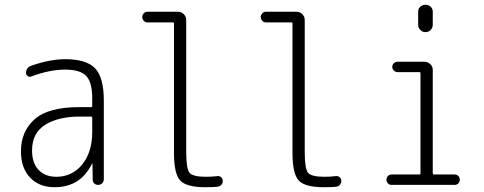

<svg xmlns="http://www.w3.org/2000/svg" viewBox="-20 -780 2040 810"><path d="M315.4 -288.1Q225.6 -288.1 170.4 -253.4Q115.2 -218.8 115.2 -144.5Q115.2 -92.8 142.6 -63.5Q169.9 -34.2 217.8 -34.2Q284.2 -34.2 326.7 -85.9Q369.1 -137.7 369.1 -224.6V-283.2Q369.1 -288.1 364.3 -288.1ZM210 9.8Q145.5 9.8 106.9 -30.8Q68.4 -71.3 68.4 -141.6Q68.4 -225.6 126 -276.9Q183.6 -328.1 315.4 -328.1H364.3Q369.1 -328.1 369.1 -332V-365.2Q369.1 -432.6 343.8 -459.5Q318.4 -486.3 254.9 -486.3Q188.5 -486.3 111.3 -457Q104.5 -454.1 97.2 -459Q89.8 -463.9 89.8 -471.7Q89.8 -495.1 112.3 -502.9Q191.4 -530.3 254.9 -530.3Q344.7 -530.3 381.3 -491.7Q418 -453.1 418 -355.5V-23.4Q418 -13.7 411.1 -6.8Q404.3 0 394 0Q383.8 0 377.4 -6.3Q371.1 -12.7 371.1 -23.4L370.1 -89.8Q370.1 -90.8 369.1 -90.8Q368.2 -90.8 368.2 -89.8Q320.3 9.8 210 9.8Z M601.6 -685.5Q592.8 -685.5 586.4 -692.4Q580.1 -699.2 580.1 -708Q580.1 -716.8 586.4 -723.6Q592.8 -730.5 601.6 -730.5H730.5Q745.1 -730.5 755.4 -720.2Q765.6 -710 765.6 -695.3V-139.6Q765.6 -67.4 779.8 -50.8Q793.9 -34.2 849.6 -34.2Q873 -34.2 897.5 -37.1Q906.2 -38.1 913.1 -32.2Q919.9 -26.4 919.9 -16.6Q919.9 -6.8 913.6 0Q907.2 6.8 897.5 7.8Q880.9 9.8 845.7 9.8Q766.6 9.8 740.2 -18.6Q713.9 -46.9 713.9 -134.8V-680.7Q713.9 -685.5 710 -685.5Z M1101.6 -685.5Q1092.8 -685.5 1086.4 -692.4Q1080.1 -699.2 1080.1 -708Q1080.1 -716.8 1086.4 -723.6Q1092.8 -730.5 1101.6 -730.5H1230.5Q1245.1 -730.5 1255.4 -720.2Q1265.6 -710 1265.6 -695.3V-139.6Q1265.6 -67.4 1279.8 -50.8Q1293.9 -34.2 1349.6 -34.2Q1373 -34.2 1397.5 -37.1Q1406.2 -38.1 1413.1 -32.2Q1419.9 -26.4 1419.9 -16.6Q1419.9 -6.8 1413.6 0Q1407.2 6.8 1397.5 7.8Q1380.9 9.8 1345.7 9.8Q1266.6 9.8 1240.2 -18.6Q1213.9 -46.9 1213.9 -134.8V-680.7Q1213.9 -685.5 1210 -685.5Z M1631.8 0Q1623 0 1616.7 -6.3Q1610.4 -12.7 1610.4 -22Q1610.4 -31.2 1616.7 -37.6Q1623 -43.9 1631.8 -43.9H1750Q1753.9 -43.9 1753.9 -48.8V-470.7Q1753.9 -475.6 1750 -475.6H1657.2Q1648.4 -475.6 1641.6 -482.4Q1634.8 -489.3 1634.8 -498Q1634.8 -506.8 1641.6 -513.2Q1648.4 -519.5 1657.2 -519.5H1769.5Q1784.2 -519.5 1794.9 -509.8Q1805.7 -500 1805.7 -485.4V-48.8Q1805.7 -43.9 1809.6 -43.9H1898.4Q1907.2 -43.9 1913.6 -37.6Q1919.9 -31.2 1919.9 -22Q1919.9 -12.7 1913.6 -6.3Q1907.2 0 1898.4 0ZM1744.1 -730.5Q1744.1 -743.2 1752.9 -751.5Q1761.7 -759.8 1774.9 -759.8Q1788.1 -759.8 1796.9 -751.5Q1805.7 -743.2 1805.7 -730.5V-675.8Q1805.7 -663.1 1796.9 -653.8Q1788.1 -644.5 1774.9 -644.5Q1761.7 -644.5 1752.9 -653.8Q1744.1 -663.1 1744.1 -675.8Z"/></svg>

Font: Rounded-L Mgen+ 1m light
Style: Regular
Weight: 200
Designer: [Source Han Sans]
Ryoko NISHIZUKA  (kana & ideographs); Paul D. Hunt (Latin, Greek & Cyrillic); Wenlong ZHANG  (bopomofo
Version: Version 1.059.20150602